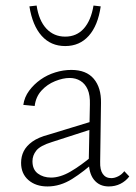

<svg xmlns="http://www.w3.org/2000/svg" viewBox="-20 -668 489 692"><path d="M372 4Q338 4 318.5 -20.5Q299 -45 300 -92L304 -291Q305 -325 296 -345.5Q287 -366 270 -376.5Q253 -387 231 -387Q207 -387 178.5 -375.5Q150 -364 129.5 -341.5Q109 -319 105 -286L64 -290Q68 -318 85 -341Q102 -364 126 -381Q150 -398 179 -407Q208 -416 237 -416Q291 -416 318 -384Q345 -352 344 -297L341 -85Q340 -56 350.5 -41Q361 -26 381 -26Q393 -26 406 -32.5Q419 -39 428 -51L446 -32Q433 -15 414 -5.5Q395 4 372 4ZM151 4Q109 4 82.5 -19Q56 -42 56 -81Q56 -104 65.5 -123Q75 -142 96.5 -157.5Q118 -173 156 -183L323 -234L328 -208L167 -156Q125 -143 111 -125.5Q97 -108 97 -87Q97 -57 116.5 -42.5Q136 -28 164 -28Q197 -28 234 -49.5Q271 -71 314 -107L325 -89Q283 -50 240 -23Q197 4 151 4ZM215 -502Q163 -502 130 -539Q97 -576 86 -645L112 -648Q120 -594 147 -565Q174 -536 215 -536Q256 -536 282 -565Q308 -594 317 -648L343 -645Q333 -576 300 -539Q267 -502 215 -502Z"/></svg>

Font: Ysabeau ExtraLight
Style: Regular
Weight: 250
Designer: Christian Thalmann (Catharsis Fonts)
Version: Version 2.002